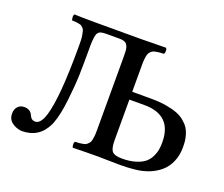

<svg xmlns="http://www.w3.org/2000/svg" viewBox="-110 -813 1156 990"><g transform="rotate(20 468.0 -318.0)"><path d="M625 -32.2Q668 -32.2 699.7 -42Q731.4 -51.8 749 -66.4Q766.6 -81.1 776.9 -102.3Q787.1 -123.5 790 -141.6Q793 -159.7 793 -181.2Q793 -331.1 640.1 -331.1H558.1V-107.9Q558.1 -63 571.5 -47.6Q585 -32.2 625 -32.2ZM455.1 -122.1V-527.8Q455.1 -535.6 454.6 -547.4Q454.1 -559.1 454.1 -563Q451.2 -588.4 440.2 -598.6Q429.2 -608.9 402.8 -608.9H328.1Q317.9 -608.9 313 -607.9Q289.6 -606.4 282.2 -589.6Q274.9 -572.8 273.9 -525.9V-503.9Q273.9 -421.9 272.5 -364.3Q271 -306.6 261.2 -221.4Q251.5 -136.2 232.9 -87.9Q232.4 -85.9 230.5 -82Q228.5 -78.1 228 -76.2Q187 11.2 90.8 11.2Q61 8.8 37.6 -8.3Q14.2 -25.4 14.2 -57.1Q14.2 -81.1 27.6 -95.5Q41 -109.9 63 -109.9Q96.7 -109.9 108.9 -81.1Q118.2 -58.1 140.1 -58.1Q169.9 -58.1 188 -117.2Q219.2 -221.2 219.2 -495.1Q219.2 -517.1 218.8 -532.7Q218.3 -548.3 215.8 -561Q213.4 -573.7 211.4 -581.8Q209.5 -589.8 203.9 -595.9Q198.2 -602.1 194.1 -605Q189.9 -607.9 180.2 -609.9Q170.4 -611.8 163.1 -612.5Q155.8 -613.3 141.1 -613.8Q138.2 -619.6 138.2 -626Q136.7 -632.8 138.2 -639.2Q140.1 -645 141.1 -647H143.1Q175.3 -645 257.8 -645H505.9Q552.2 -645 644 -647Q650.9 -640.1 648.9 -626Q648.9 -617.2 644 -613.8Q627.9 -613.3 618.7 -612.3Q609.4 -611.3 598.9 -609.1Q588.4 -606.9 582.8 -603Q577.1 -599.1 571.5 -592.8Q565.9 -586.4 563.5 -576.9Q561 -567.4 559.6 -554.4Q558.1 -541.5 558.1 -523.9V-374H661.1Q708 -374 745.4 -367.7Q782.7 -361.3 807.4 -351.6Q832 -341.8 850.1 -326.4Q868.2 -311 877.9 -296.1Q887.7 -281.2 893.3 -261.7Q898.9 -242.2 900.4 -227.5Q901.9 -212.9 901.9 -193.8Q901.9 -149.4 886.2 -113.8Q870.6 -78.1 843.3 -55.2Q815.9 -32.2 781.5 -19Q747.1 -5.9 707 -2Q672.4 2 627 2Q599.1 2 559.8 1Q520.5 0 506.8 0Q449.2 0 369.1 2Q365.2 -2 365.2 -9.8Q363.3 -24.9 369.1 -30.8Q385.3 -31.2 394.5 -32.2Q403.8 -33.2 414.3 -35.4Q424.8 -37.6 430.4 -41.7Q436 -45.9 441.7 -52.2Q447.3 -58.6 449.7 -68.4Q452.1 -78.1 453.6 -91.1Q455.1 -104 455.1 -122.1Z"/></g></svg>

Font: Common Serif Medium
Style: Regular
Weight: 500
Designer: Philipp H. Poll, Khaled Hosny
Foundry: Stefan Peev, Context Ltd.
Version: Version 1.026